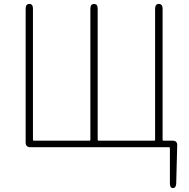

<svg xmlns="http://www.w3.org/2000/svg" viewBox="-20 -746 958 973"><path d="M856 207Q841 207 841 183V5Q841 0 836 0H134Q110 0 110 -24V-702Q110 -726 129 -726Q147 -726 147 -702V-38Q147 -33 152 -33H433Q438 -33 438 -38V-702Q438 -726 457 -726Q475 -726 475 -702V-38Q475 -33 480 -33H761Q766 -33 766 -38V-702Q766 -726 785 -726Q804 -726 804 -702V-38Q804 -33 809 -33H855Q879 -33 878 -9L873 184Q872 207 856 207Z"/></svg>

Font: Resource Han Rounded JP ExtraLight
Style: Regular
Weight: 250
Designer: Cyano Hao (round all glyphs); Ryoko NISHIZUKA 西塚涼子 (kana, bopomofo & ideographs); Paul D. Hunt (Latin, Greek & Cyrillic)
Foundry: Cyano Hao
Version: 0.990